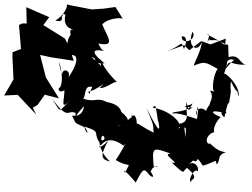

<svg xmlns="http://www.w3.org/2000/svg" viewBox="-168 -990 1241 946"><g transform="rotate(-90 453.0 -516.5)"><path d="M736 -25 708 -100 724 -146 679 -205 704 -230 673 -316C706 -231 732 -250 685 -231C757 -201 752 -248 741 -242C702 -235 734 -164 770 -189C693 -220 660 -158 727 -141C668 -149 629 -176 603 -183C624 -130 623 -128 587 -65C561 -86 480 -97 474 -80C491 -130 474 -73 420 -103C407 -100 383 -136 364 -116C406 -122 397 -188 357 -166C421 -170 408 -154 340 -167C353 -209 373 -261 367 -287C381 -297 368 -203 417 -189C399 -210 406 -267 396 -189C382 -221 370 -199 424 -220C375 -223 317 -194 316 -266C264 -233 340 -213 250 -225C318 -231 317 -224 288 -265C312 -221 386 -303 396 -386C416 -366 403 -372 318 -357C351 -365 324 -322 348 -361C270 -344 265 -351 395 -416C288 -371 318 -387 273 -380C318 -478 350 -458 264 -500C279 -466 327 -453 357 -474C351 -508 384 -490 317 -479C397 -479 298 -515 310 -559C310 -494 339 -494 374 -539C393 -545 414 -558 424 -612C450 -661 419 -671 441 -728C451 -713 510 -726 498 -683C452 -705 461 -689 474 -704C483 -658 538 -599 493 -646C489 -613 536 -567 519 -558C577 -619 629 -645 642 -640C575 -651 582 -604 644 -686C641 -649 613 -694 614 -622C661 -682 691 -695 674 -620C677 -649 751 -662 713 -657C693 -565 741 -606 806 -634C842 -602 840 -524 832 -531L892 -569L884 -626L880 -685L903 -803L906 -808C877 -803 834 -845 826 -865C805 -803 884 -852 845 -831C866 -825 857 -827 854 -815C772 -836 783 -746 780 -790C725 -797 725 -758 770 -767C758 -806 700 -813 652 -803C672 -733 596 -764 544 -801C576 -785 597 -827 560 -832C569 -831 582 -844 623 -846C504 -813 493 -853 492 -839C507 -852 460 -856 482 -820C423 -821 382 -843 434 -789C376 -854 363 -832 439 -880C330 -799 388 -808 370 -765C323 -766 330 -793 404 -723C325 -735 370 -815 357 -783C310 -758 328 -778 300 -722C262 -711 264 -693 303 -722C273 -627 276 -691 211 -637C300 -648 234 -601 235 -636C266 -655 183 -657 131 -595C140 -643 164 -643 234 -604C184 -650 207 -658 215 -637C271 -587 193 -516 210 -527C243 -503 163 -550 138 -567C93 -493 141 -492 75 -521C115 -546 30 -469 27 -469C79 -440 104 -433 74 -409C51 -393 45 -369 80 -395C126 -382 94 -333 106 -380C202 -389 203 -387 169 -296C171 -349 112 -237 126 -292C57 -218 83 -242 99 -216C37 -142 45 -210 30 -193C28 -218 105 -180 82 -163C105 -155 140 -182 113 -212C159 -155 148 -180 153 -208C92 -140 188 -189 110 -138C129 -74 147 -73 117 -71C132 -48 161 -73 177 -24C180 -81 233 -102 217 -110C243 -141 290 -82 269 -79C291 -95 338 -65 350 -50C369 -102 391 -107 368 -24C386 -12 384 -73 348 -32C415 -18 431 -10 413 -10C508 8 465 -6 526 0C442 40 507 27 451 37C499 54 602 -51 550 -39C632 -5 624 -31 635 0C623 22 655 32 589 -25C647 -8 597 4 610 84C598 44 665 48 645 -11C726 -16 701 -4 709 -39C747 -64 714 -117 738 -103C688 -135 765 -90 757 -117L709 -28ZM396 -976 410 -952 460 -917 442 -847 544 -911 656 -940 644 -885 627 -774 700 -799 737 -818 803 -924 842 -895 891 -1008 811 -1006V-1028L803 -1044L685 -1034L669 -1076H640L535 -1071L456 -1117L459 -1050L362 -959Z"/></g></svg>

Font: Hussar Lance
Style: ExBdObl
Weight: 700
Foundry: Cannot Into Space Fonts, PlusOne Fonts
Version: Version 2.270